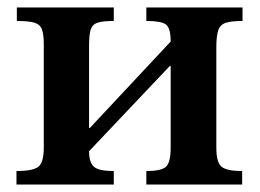

<svg xmlns="http://www.w3.org/2000/svg" viewBox="-20 -493 694 513"><path d="M284 0H24V-36Q68 -36 82.5 -47.5Q97 -59 97 -99V-374Q97 -401 92 -414.5Q87 -428 71.5 -432.5Q56 -437 25 -437V-473H284V-437Q255 -437 241 -432.5Q227 -428 222.5 -414.5Q218 -401 218 -372V-151H220L436 -382Q436 -418 423.5 -427.5Q411 -437 371 -437V-473H628V-437Q600 -437 584.5 -432.5Q569 -428 563.5 -413Q558 -398 558 -367V-99Q558 -59 572 -47.5Q586 -36 627 -36V0H371V-36Q411 -36 423.5 -47.5Q436 -59 436 -99V-317H434L218 -89Q218 -59 231 -47.5Q244 -36 284 -36Z"/></svg>

Font: STIX Two Text SemiBold
Style: Regular
Weight: 600
Designer: Ross Mills, John Hudson & Paul Hanslow, Tiro Typeworks Ltd; with prior portions MicroPress Inc., and Coen Hoffman.
Foundry: Tiro Typeworks Ltd
Version: Version 2.13 b171